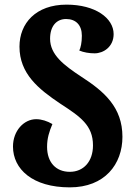

<svg xmlns="http://www.w3.org/2000/svg" viewBox="-20 -794 585 828"><path d="M281 14C432 14 508 -86 508 -204C508 -331 430 -399 331 -463C255 -513 196 -558 196 -627C196 -682 224 -712 265 -712C307 -712 333 -686 333 -640C333 -610 328 -589 322 -576C341 -568 365 -564 388 -564C426 -564 470 -592 470 -647C470 -716 391 -774 267 -774C134 -774 64 -693 64 -593C64 -476 146 -410 240 -347C326 -291 381 -254 381 -167C381 -97 340 -53 281 -53C221 -53 183 -94 183 -161C183 -197 192 -226 206 -259C184 -272 159 -280 136 -280C83 -280 36 -230 36 -162C36 -65 120 14 281 14Z"/></svg>

Font: Noto Serif Georgian SemiCondensed ExtraBold
Style: Regular
Weight: 800
Width: 4
Designer: Monotype Design Team, Akaki Razmadze
Foundry: Google LLC
Version: Version 2.003